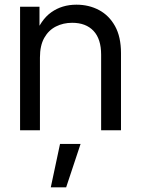

<svg xmlns="http://www.w3.org/2000/svg" viewBox="-20 -551 597 812"><path d="M148.9 -307.6V0H64.9V-522.5H147V-395.5H126Q151.4 -466.8 196.8 -499Q242.2 -531.2 303.2 -531.2Q356 -531.2 398.7 -508.5Q441.4 -485.8 466.6 -440.4Q491.7 -395 491.7 -326.2V0H407.7V-319.8Q407.7 -386.2 375.5 -420.4Q343.3 -454.6 285.2 -454.6Q247.6 -454.6 216.6 -439Q185.5 -423.3 167.2 -390.9Q148.9 -358.4 148.9 -307.6ZM194.8 241.2 233.9 57.6H320.8L259.8 241.2Z"/></svg>

Font: Inter 28pt
Style: Regular
Weight: 400
Designer: Rasmus Andersson
Foundry: rsms
Version: Version 4.001;git-66647c0bb